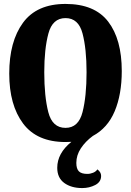

<svg xmlns="http://www.w3.org/2000/svg" viewBox="-20 -700 666 976"><path d="M368 128Q368 158 381 171Q394 184 424 184Q439 184 453.5 178Q468 172 475 161Q494 175 494 194Q494 225 464 240.5Q434 256 398 256Q342 256 306.5 230Q271 204 271 153Q271 79 343 21Q334 22 313 22Q168 22 97.5 -72Q27 -166 27 -326Q27 -489 97 -584.5Q167 -680 313 -680Q461 -680 530 -590Q599 -500 599 -339Q599 -220 563 -134.5Q527 -49 452 -9Q414 19 391 54Q368 89 368 128ZM313 -50Q379 -50 399.5 -130Q420 -210 420 -333Q420 -452 399.5 -530Q379 -608 313 -608Q247 -608 226 -529.5Q205 -451 205 -333Q205 -210 225.5 -130Q246 -50 313 -50Z"/></svg>

Font: Sansita
Style: Bold
Weight: 700
Designer: Pablo Cosgaya
Foundry: Omnibus-Type
Version: Version 1.006